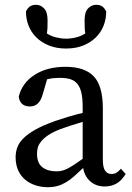

<svg xmlns="http://www.w3.org/2000/svg" viewBox="-20 -766 549 799"><path d="M214 -53Q227 -53 237.5 -55.5Q248 -58 260 -64Q272 -70 287.5 -80Q303 -90 324 -105V-259Q298 -251 273 -243Q248 -235 232 -229Q199 -216 180 -203Q161 -190 150.5 -176.5Q140 -163 137 -150.5Q134 -138 134 -127Q134 -87 156.5 -70Q179 -53 214 -53ZM416 10Q380 10 356 -11Q332 -32 326 -67Q305 -47 288 -32Q271 -17 254 -7Q237 3 219 8Q201 13 179 13Q152 13 127.5 5Q103 -3 84.5 -18.5Q66 -34 55.5 -57.5Q45 -81 45 -112Q45 -133 52 -152.5Q59 -172 77.5 -190.5Q96 -209 128 -227Q160 -245 211 -263Q234 -271 264 -280Q294 -289 324 -296V-321Q324 -357 318.5 -380.5Q313 -404 301.5 -417.5Q290 -431 272.5 -436.5Q255 -442 230 -442Q219 -442 205.5 -441Q192 -440 176 -436L157 -371Q143 -323 105 -323Q63 -323 58 -364Q72 -421 124 -454.5Q176 -488 253 -488Q332 -488 370 -448.5Q408 -409 408 -314V-101Q408 -69 417.5 -55.5Q427 -42 444 -42Q457 -42 466 -48Q475 -54 483 -64L503 -42Q485 -13 463.5 -1.5Q442 10 416 10ZM255 -564Q215 -564 184 -576.5Q153 -589 131.5 -610Q110 -631 99 -659Q88 -687 88 -718Q94 -731 103.5 -738.5Q113 -746 130 -746Q149 -746 163.5 -731Q178 -716 178 -681Q178 -663 177.5 -650.5Q177 -638 175 -627Q191 -616 213 -610.5Q235 -605 255 -605Q275 -605 297 -610.5Q319 -616 335 -627Q333 -638 332.5 -650.5Q332 -663 332 -681Q332 -716 346.5 -731Q361 -746 380 -746Q397 -746 406.5 -738.5Q416 -731 422 -718Q422 -687 411 -659Q400 -631 378.5 -610Q357 -589 326 -576.5Q295 -564 255 -564Z"/></svg>

Font: Source Serif Pro
Style: Regular
Weight: 400
Designer: Frank Grießhammer
Foundry: Adobe Systems Incorporated
Version: Version 2.000;PS 1.000;hotconv 16.6.51;makeotf.lib2.5.65220